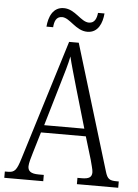

<svg xmlns="http://www.w3.org/2000/svg" viewBox="-59 -927 697 972"><g transform="rotate(5 289.5 -441.0)"><path d="M354 -773C409 -773 429 -824 433 -873H400C397 -846 388 -820 358 -820C317 -820 284 -882 226 -882C170 -882 150 -830 146 -781H180C182 -809 190 -836 221 -836C261 -836 295 -773 354 -773ZM0 0H198V-32H172C131 -32 117 -45 117 -69C117 -85 127 -118 133 -138L165 -245H393L428 -129C433 -108 442 -80 442 -67C442 -43 430 -32 390 -32H369V0H579V-32H569C532 -32 521 -39 510 -76L316 -714H267L79 -107C60 -44 50 -32 15 -32H0ZM178 -283 241 -497C257 -550 273 -604 280 -641C289 -602 305 -549 323 -485L382 -283Z"/></g></svg>

Font: Noto Serif Sinhala Condensed Light
Style: Regular
Weight: 300
Width: 3
Designer: Jelle Bosma - Monotype Design Team
Foundry: Monotype Imaging Inc.
Version: Version 2.007